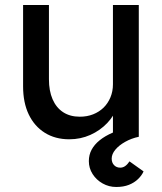

<svg xmlns="http://www.w3.org/2000/svg" viewBox="-20 -545 645 765"><path d="M256 10Q200 10 158.5 -16Q117 -42 94.5 -89Q72 -136 72 -201V-525H175V-229Q175 -183 189.5 -149.5Q204 -116 231.5 -98Q259 -80 298 -80Q327 -80 351 -89.5Q375 -99 392.5 -116Q410 -133 420 -157Q430 -181 430 -209V-525H533V0H430V-110L448 -122Q436 -85 407.5 -55Q379 -25 340 -7.5Q301 10 256 10ZM443 200Q414 200 389 186Q364 172 349 148.5Q334 125 334 97Q334 72 345 51.5Q356 31 377 14Q398 -3 429 -16.5Q460 -30 500 -41L533 0Q504 6 479 20Q454 34 439.5 51.5Q425 69 425 87Q425 103 434.5 113Q444 123 459 123Q470 123 479 116.5Q488 110 496 98L552 138Q545 154 530 168.5Q515 183 493.5 191.5Q472 200 443 200Z"/></svg>

Font: Lexend Medium
Style: Regular
Weight: 500
Designer: Bonnie Shaver-Troup, Thomas Jockin
Foundry: Lexend
Version: Version 1.005